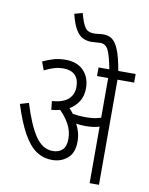

<svg xmlns="http://www.w3.org/2000/svg" viewBox="-96 -965 802 1034"><g transform="rotate(10 304.5 -448.0)"><path d="M364 -209Q364 -147 329.5 -117.5Q295 -88 246 -88Q197 -88 158.5 -114Q120 -140 87 -198.5Q54 -257 23 -355L70 -369Q106 -252 145.5 -194Q185 -136 241 -136Q273 -136 293 -154.5Q313 -173 313 -214Q313 -258 292.5 -295Q272 -332 242 -361Q220 -355 195 -353L190 -400Q251 -405 279 -430.5Q307 -456 307 -499Q307 -540 285 -562Q263 -584 222 -584Q195 -584 170 -576.5Q145 -569 118 -555L101 -601Q131 -615 160 -623.5Q189 -632 225 -632Q288 -632 323.5 -595.5Q359 -559 359 -499Q359 -458 340.5 -428Q322 -398 290 -379Q303 -366 313 -352Q331 -349 348 -347.5Q365 -346 382 -346Q406 -346 426 -348.5Q446 -351 467 -358V-575H406V-622H465Q451 -696 436.5 -725Q422 -754 393 -754Q380 -754 368 -752.5Q356 -751 344 -751Q319 -751 297.5 -761Q276 -771 258.5 -799.5Q241 -828 227 -884L271 -896Q286 -841 301 -819.5Q316 -798 349 -798Q362 -798 375 -800Q388 -802 402 -802Q429 -802 449 -788Q469 -774 485 -735.5Q501 -697 514 -622H609V-575H518V0H467V-309Q448 -303 428.5 -301Q409 -299 390 -299Q364 -299 340 -303Q351 -283 357.5 -259.5Q364 -236 364 -209Z"/></g></svg>

Font: Noto Sans Devanagari UI Condensed Light
Style: Regular
Weight: 300
Width: 3
Designer: Jelle Bosma - Monotype Design Team
Foundry: Monotype Imaging Inc.
Version: Version 2.004; ttfautohint (v1.8.4.7-5d5b)